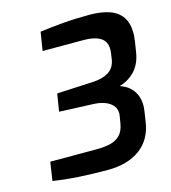

<svg xmlns="http://www.w3.org/2000/svg" viewBox="-111 -834 829 931"><g transform="rotate(-15 303.5 -369.0)"><path d="M316 6Q237 6 166.5 1.5Q96 -3 42 -12L56 -105H288Q330 -105 359.5 -112.5Q389 -120 407.5 -139.5Q426 -159 432 -193Q436 -216 438 -228.5Q440 -241 440 -244Q440 -270 424.5 -286.5Q409 -303 384.5 -311.5Q360 -320 329 -321L160 -328L174 -416L355 -425Q404 -427 434.5 -446Q465 -465 472 -505Q475 -525 476.5 -535Q478 -545 478 -549.5Q478 -554 478 -557Q478 -597 448 -615Q418 -633 366 -633H159L174 -726Q225 -733 288 -738.5Q351 -744 423 -744Q483 -744 524 -729.5Q565 -715 586 -684Q607 -653 607 -603Q607 -597 606.5 -588.5Q606 -580 603.5 -561.5Q601 -543 595 -508Q590 -477 578 -453.5Q566 -430 549.5 -414Q533 -398 514 -387.5Q495 -377 476 -372Q492 -367 507 -358Q522 -349 535 -334Q548 -319 555.5 -298Q563 -277 563 -251Q563 -242 560.5 -223.5Q558 -205 553 -173Q540 -85 477.5 -39.5Q415 6 316 6Z"/></g></svg>

Font: Exo Thin SemiBold
Style: Italic
Weight: 600
Italic angle: -9°
Version: Version 2.000